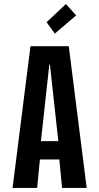

<svg xmlns="http://www.w3.org/2000/svg" viewBox="-20 -928 490 948"><path d="M408 0H286.5L273 -140.5H177L163.5 0H42L130.5 -700H319.5ZM223.5 -609 182 -231H268L226.5 -609ZM250.5 -762 210 -818.5 305.5 -908 356 -852Z"/></svg>

Font: Trispace Condensed Medium
Style: Regular
Weight: 500
Width: 3
Designer: Tyler Finck
Foundry: Etcetera Type Company
Version: Version 1.210; ttfautohint (v1.8.3)